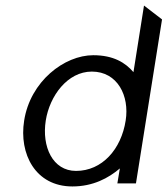

<svg xmlns="http://www.w3.org/2000/svg" viewBox="-20 -661 604 692"><path d="M67 -226C48 -107 107 11 241 11C315 11 371 -19 412 -54L403 0H470L564 -591L499 -641L461 -401C432 -435 389 -462 316 -462C212 -462 89 -368 67 -226ZM145 -227C159 -315 223 -403 311 -403C404 -403 447 -315 433 -227C417 -123 348 -45 254 -45C170 -45 130 -132 145 -227Z"/></svg>

Font: Charger Sport
Style: DfObl
Weight: 400
Designer: Jasper
Foundry: Cannot Into Space Fonts
Version: Version 1.1